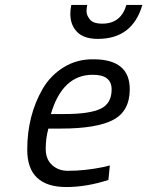

<svg xmlns="http://www.w3.org/2000/svg" viewBox="-20 -751 599 781"><path d="M345.2 -672.4Q358.4 -654.8 396 -654.8Q472.2 -654.8 494.1 -731H559.1Q519 -592.8 377.9 -592.8Q313 -592.8 286.1 -629.9Q266.1 -655.8 266.1 -694.8Q266.1 -711.9 270 -731H335Q332 -718.8 332 -704.1Q332 -689.5 345.2 -672.4ZM242.2 -287.1Q344.2 -287.1 389.2 -308.6Q434.1 -330.1 434.1 -387.2Q434.1 -447.3 356.9 -446.8Q233.9 -446.8 187 -287.1ZM255.9 -56.2Q326.7 -56.2 401.9 -71.8L426.8 -78.1L420.9 -19Q332 9.8 250 9.8Q90.8 9.8 90.8 -142.1Q90.8 -281.2 153.8 -390.1Q185.5 -444.3 239.3 -477.5Q293 -510.7 359.9 -509.8Q507.8 -509.8 507.8 -388.2Q507.8 -299.3 440.9 -263.7Q374 -228 228 -228H176.8Q166 -189 166 -146Q166 -103 191.9 -79.6Q217.8 -56.2 255.9 -56.2Z"/></svg>

Font: TitilliumWeb-Italic
Style: Italic
Weight: 400
Italic angle: -13°
Version: Version 1.001;PS 57.000;hotconv 1.0.70;makeotf.lib2.5.55311